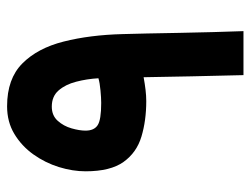

<svg xmlns="http://www.w3.org/2000/svg" viewBox="-102 -602 704 539"><g transform="rotate(-90 249.5 -332.0)"><path d="M235.8 -272.9Q181.2 -272.9 136.2 -286.4Q91.3 -299.8 64.9 -336.7Q38.6 -373.5 38.6 -443.4Q38.6 -479.5 50.5 -518.1Q62.5 -556.6 85.9 -589.6Q109.4 -622.6 143.3 -643.1Q177.2 -663.6 221.2 -663.6Q298.3 -663.6 341.3 -620.8Q384.3 -578.1 402.8 -504.9Q421.4 -431.6 423.8 -338.9Q424.8 -312.5 425.5 -271.2Q426.3 -230 427.2 -181.6Q428.2 -133.3 429.4 -85.7Q430.7 -38.1 432.1 0H308.6Q306.6 -71.3 305.2 -146Q303.7 -220.7 302.7 -280.3Q284.2 -276.9 267.3 -274.9Q250.5 -272.9 235.8 -272.9ZM230.5 -399.4Q244.6 -399.4 265.6 -401.4Q286.6 -403.3 299.8 -407.2Q297.9 -439.9 290 -470Q282.2 -500 265.6 -519Q249 -538.1 220.2 -538.1Q195.3 -538.1 180.4 -521.5Q165.5 -504.9 159.2 -482.7Q152.8 -460.4 152.8 -443.4Q152.8 -419.4 168 -409.4Q183.1 -399.4 230.5 -399.4Z"/></g></svg>

Font: Vazirmatn UI
Style: Bold
Weight: 700
Designer: Saber Rastikerdar
Foundry: Saber Rastikerdar
Version: Version 33.003